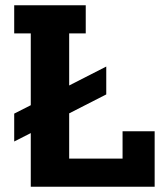

<svg xmlns="http://www.w3.org/2000/svg" viewBox="-20 -710 637 730"><path d="M34 -278 97 -310V-583H34V-690H306V-583H243V-385L384 -457V-351L243 -279V-107H446V-211H568V0H97V-204L34 -172Z"/></svg>

Font: Mozilla Headline BETA
Style: Bold
Weight: 700
Designer: Studio DRAMA
Foundry: Studio DRAMA
Version: Version 0.100